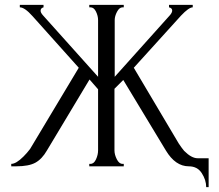

<svg xmlns="http://www.w3.org/2000/svg" viewBox="-20 -680 897 785"><path d="M345 0V-10H350Q364 -10 372.5 -28.5Q381 -47 381 -65V-315L346 -355L172 -65Q152 -30 125 -15Q98 0 46 0H26V-10Q46 -10 76 -40Q91 -55 103 -71L302 -403L113 -614Q81 -650 61 -650V-660H158V-650Q146 -647 146 -636Q146 -628 156 -617L381 -366V-598Q381 -615 372.5 -632.5Q364 -650 350 -650H345V-660H486V-650H481Q468 -650 458.5 -632Q449 -614 449 -598V-366L674 -617Q684 -628 684 -637Q684 -647 671 -650V-660H768V-650Q752 -650 720 -616L527 -403L711 -93Q723 -75 733 -63Q763 -33 788 -33H833V85H823Q823 56 805 28Q787 0 752 0Q697 0 658 -65L484 -353L448 -317V-65Q448 -48 457.5 -29Q467 -10 481 -10H486V0Z"/></svg>

Font: Forum
Style: Regular
Weight: 400
Designer: Denis Masharov
Foundry: Denis Masharov
Version: Version 1.000